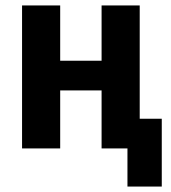

<svg xmlns="http://www.w3.org/2000/svg" viewBox="-20 -545 627 705"><path d="M448 140V0H353V-213H201V0H61V-525H201V-322H353V-525H493V-109H574V140Z"/></svg>

Font: IBM Plex Sans Condensed
Style: Bold
Weight: 700
Width: 3
Designer: Mike Abbink, Paul van der Laan, Pieter van Rosmalen
Foundry: Bold Monday
Version: Version 3.201